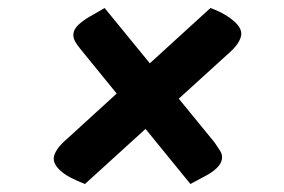

<svg xmlns="http://www.w3.org/2000/svg" viewBox="-20 -614 708 479"><path d="M192 -155Q173 -162 155 -171.5Q137 -181 125.5 -193.5Q114 -206 114 -218Q114 -228 122.5 -241Q131 -254 151 -271L505 -594Q525 -587 542.5 -576.5Q560 -566 571 -554Q582 -542 582 -530Q582 -520 574 -507Q566 -494 545 -476ZM455 -155 182 -490Q173 -501 168 -509.5Q163 -518 163 -526Q163 -540 175 -551.5Q187 -563 205.5 -573.5Q224 -584 241 -594L515 -259Q524 -246 529 -238Q534 -230 534 -222Q534 -208 522 -196Q510 -184 491.5 -174.5Q473 -165 455 -155Z"/></svg>

Font: Lemonada
Style: Regular
Weight: 400
Designer: Mohamed Gaber (Arabic), Eduardo Tunni (Latin)
Foundry: Kief Type Foundry
Version: Version 4.005